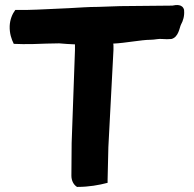

<svg xmlns="http://www.w3.org/2000/svg" viewBox="-20 -740 761 753"><path d="M18 -638C17 -609 25 -586 34 -568L70 -567C92 -567 123 -567 162 -569C179 -569 195 -570 212 -570C233 -568 251 -567 274 -566V-543L261 -179L260 -51C260 -31 269 -15 282 -7H285C328 -7 368 -14 402 -23V-35L405 -163L425 -544V-560C425 -563 425 -565 424 -569C471 -571 535 -584 570 -584C588 -584 602 -589 617 -587C629 -586 640 -586 651 -587H652C681 -594 684 -633 690 -644C698 -658 704 -678 702 -699V-701C696 -725 670 -721 656 -718L451 -716L365 -713C325 -713 291 -710 251 -708C195 -706 139 -702 84 -701H40C28 -685 19 -663 18 -638Z"/></svg>

Font: Vapor
Style: Bd
Weight: 700
Foundry: Cannot Into Space Fonts
Version: Version 0.179